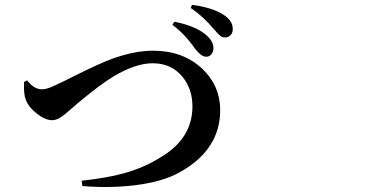

<svg xmlns="http://www.w3.org/2000/svg" viewBox="-20 -796 1540 777"><path d="M313.5 -43 310.5 -64.5Q415 -76.2 481.4 -94.7Q562.5 -117.2 627.9 -158.2Q758.8 -234.4 758.8 -365.2Q758.8 -437.5 716.8 -487.3Q671.9 -540 597.7 -540Q527.3 -540 435.5 -484.4Q384.8 -453.1 309.6 -390.6Q297.9 -380.9 293 -377Q282.2 -368.2 264.6 -352.5Q237.3 -328.1 225.6 -321.3Q208 -309.6 190.4 -309.6Q163.1 -309.6 128.9 -336.4Q94.7 -363.3 84 -393.6Q76.2 -413.1 77.1 -454.1Q77.1 -460.9 77.1 -463.9L89.8 -470.7Q117.2 -434.6 150.4 -434.6Q170.9 -434.6 206.1 -452.1Q230.5 -462.9 282.2 -489.3Q379.9 -538.1 432.6 -557.6Q523.4 -590.8 599.6 -590.8Q720.7 -590.8 798.8 -517.6Q871.1 -448.2 871.1 -350.6Q871.1 -188.5 705.1 -97.7Q636.7 -59.6 522.5 -45.9Q422.9 -34.2 313.5 -43ZM814.5 -566.4Q794.9 -566.4 769.5 -598.6Q727.5 -659.2 677.7 -695.3L685.5 -708Q766.6 -692.4 809.6 -658.2Q841.8 -632.8 843.8 -604.5Q844.7 -588.9 836.4 -577.6Q828.1 -566.4 814.5 -566.4ZM870.1 -652.3Q863.3 -657.2 847.7 -675.8Q845.7 -677.7 844.7 -678.7Q802.7 -729.5 752 -763.7L756.8 -776.4Q840.8 -765.6 885.7 -735.4Q920.9 -712.9 921.9 -680.7Q922.9 -665 914.1 -654.8Q905.3 -644.5 891.6 -644.5Q879.9 -643.6 870.1 -652.3Z"/></svg>

Font: Bpmf GenRyu Min B
Style: B
Weight: 700
Foundry: But Ko
Version: Version 1.320